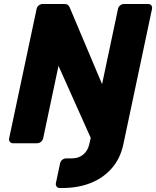

<svg xmlns="http://www.w3.org/2000/svg" viewBox="-20 -720 785 965"><path d="M281 225Q270 225 264.5 217.5Q259 210 261 200L282 101Q284 90 293 83Q302 76 313 76H339Q367 76 385.5 65.5Q404 55 415 38Q426 21 430 -1L436 -27L274 -389L197 -25Q195 -15 186 -7.5Q177 0 166 0H46Q35 0 29.5 -7.5Q24 -15 26 -25L164 -675Q166 -686 175 -693Q184 -700 195 -700H301Q318 -700 324 -692.5Q330 -685 331 -681L493 -297L573 -675Q575 -686 584 -693Q593 -700 604 -700H724Q735 -700 740.5 -693Q746 -686 744 -675L600 5Q585 76 542.5 125Q500 174 436.5 199.5Q373 225 292 225Z"/></svg>

Font: Rubik
Style: Bold Italic
Weight: 700
Italic angle: -12°
Designer: Hubert and Fischer
Foundry: Hubert and Fischer
Version: Version 2.300;gftools[0.9.30]